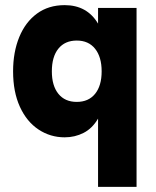

<svg xmlns="http://www.w3.org/2000/svg" viewBox="-20 -524 606 748"><path d="M362 -62Q340 -24 306 -6.5Q272 11 232 11Q176 11 130 -19.5Q84 -50 57.5 -108Q31 -166 31 -246Q31 -321 55 -379.5Q79 -438 124 -471Q169 -504 232 -504Q319 -504 362 -432V-493H512V204H362ZM376 -246Q376 -302 350.5 -334Q325 -366 279 -366Q233 -366 207.5 -334.5Q182 -303 182 -246Q182 -190 207.5 -158.5Q233 -127 279 -127Q325 -127 350.5 -158.5Q376 -190 376 -246Z"/></svg>

Font: Hanken Grotesk Black
Style: Regular
Weight: 900
Designer: Alfredo Marco Pradil
Foundry: Hanken Design Co.
Version: Version 3.014